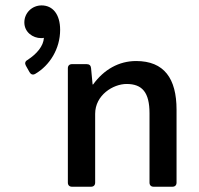

<svg xmlns="http://www.w3.org/2000/svg" viewBox="-20 -708 756 728"><path d="M137.7 -687.5C101.6 -687.5 72.3 -659.2 72.3 -623C72.3 -585.9 104.5 -563.5 135.7 -563.5C139.6 -563.5 143.6 -563.5 146.5 -564.5C144.5 -533.2 120.1 -503.9 84 -480.5C75.2 -475.6 73.2 -467.8 78.1 -459L91.8 -434.6C96.7 -425.8 104.5 -422.9 113.3 -427.7C168.9 -460 208 -523.4 208 -594.7C208 -654.3 179.7 -687.5 137.7 -687.5ZM496.1 -476.6C430.7 -476.6 374 -444.3 333 -387.7H331.1L325.2 -450.2C324.2 -460 318.4 -464.8 308.6 -464.8H252.9C243.2 -464.8 237.3 -459 237.3 -449.2V-15.6C237.3 -5.9 243.2 0 252.9 0H325.2C335 0 340.8 -5.9 340.8 -15.6V-276.4C340.8 -347.7 409.2 -389.6 460 -389.6C519.5 -389.6 546.9 -357.4 546.9 -278.3V-15.6C546.9 -5.9 552.7 0 562.5 0H633.8C643.6 0 649.4 -5.9 649.4 -15.6V-292C649.4 -410.2 602.5 -476.6 496.1 -476.6Z"/></svg>

Font: Ed Sans Neue Medium
Style: Regular
Weight: 500
Designer: Stephen Hutchings
Version: Version 1.004;PS 001.004;hotconv 1.0.88;makeotf.lib2.5.64775